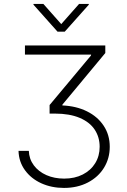

<svg xmlns="http://www.w3.org/2000/svg" viewBox="-20 -759 641 966"><path d="M302.7 139.6Q356 139.6 396.5 118.9Q437 98.1 459.2 61.8Q481.4 25.4 481.4 -20.5Q481.4 -68.8 456.5 -106.7Q431.6 -144.5 380.9 -166Q330.1 -187.5 255.9 -187.5H229.5V-230.5L437.5 -479.5L438.5 -484.4H105.5V-530.3H509.8V-492.2L293.9 -232.4V-228.5Q363.3 -225.6 417.2 -199Q471.2 -172.4 501.7 -126.2Q532.2 -80.1 532.2 -20.5Q532.2 37.6 503.4 84.7Q474.6 131.8 422.1 159.2Q369.6 186.5 301.8 186.5Q239.3 186.5 187.7 163.1Q136.2 139.6 105.5 97.2Q74.7 54.7 73.2 0H125Q126.5 41 150.1 72.8Q173.8 104.5 213.6 122.1Q253.4 139.6 302.7 139.6ZM288.1 -637.7 377.9 -739.3H426.8V-735.4L305.7 -599.6H269.5L148.4 -735.4V-739.3H198.2Z"/></svg>

Font: Pretendard ExtraLight
Style: Regular
Weight: 200
Designer: Base glyphs from Inter by Rasmus Andersson; Hangeul glyphs from Noto Sans CJK(Source Han Sans) by Jang Soo-young and Kan
Foundry: Kil Hyung-jin
Version: Version 1.309